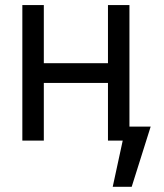

<svg xmlns="http://www.w3.org/2000/svg" viewBox="-20 -550 643 751"><path d="M151.4 -302.7H402.3V-530.3H486.3V-54.7H569.3L495.1 180.7H420.9L460 0H402.3V-225.6H151.4V0H67.4V-530.3H151.4Z"/></svg>

Font: Pretendard Std
Style: Regular
Weight: 400
Designer: Base glyphs from Inter by Rasmus Andersson; Hangeul glyphs from Noto Sans CJK(Source Han Sans) by Jang Soo-young and Kan
Foundry: Kil Hyung-jin
Version: Version 1.309